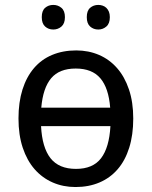

<svg xmlns="http://www.w3.org/2000/svg" viewBox="-20 -751 617 781"><path d="M522 -269Q522 -202.1 505.6 -150.1Q489.3 -98.1 458.7 -62.7Q428.2 -27.3 384.8 -8.8Q341.3 9.8 287.1 9.8Q236.8 9.8 194.3 -8.8Q151.9 -27.3 120.8 -62.7Q89.8 -98.1 72.5 -150.1Q55.2 -202.1 55.2 -269Q55.2 -335.4 71.5 -387Q87.9 -438.5 118.2 -473.9Q148.4 -509.3 192.1 -527.6Q235.8 -545.9 290 -545.9Q340.3 -545.9 382.8 -527.6Q425.3 -509.3 456.3 -473.9Q487.3 -438.5 504.6 -387Q522 -335.4 522 -269ZM289.1 -64Q357.9 -64 391.1 -107.4Q424.3 -150.9 429.2 -237.8H147Q151.4 -150.9 185.5 -107.4Q219.7 -64 289.1 -64ZM288.1 -472.2Q221.2 -472.2 188 -432.6Q154.8 -393.1 147.9 -313H428.2Q421.9 -393.1 388.2 -432.6Q354.5 -472.2 288.1 -472.2ZM149.9 -681.2Q149.9 -707.5 163.6 -719.2Q177.2 -731 196.8 -731Q215.8 -731 230 -719Q244.1 -707 244.1 -681.2Q244.1 -655.3 230 -643.1Q215.8 -630.9 196.8 -630.9Q177.2 -630.9 163.6 -643.1Q149.9 -655.3 149.9 -681.2ZM333 -681.2Q333 -707.5 346.7 -719.2Q360.4 -731 379.9 -731Q389.2 -731 397.7 -728Q406.2 -725.1 412.6 -719Q418.9 -712.9 422.9 -703.6Q426.8 -694.3 426.8 -681.2Q426.8 -655.3 412.6 -643.1Q398.4 -630.9 379.9 -630.9Q360.4 -630.9 346.7 -643.1Q333 -655.3 333 -681.2Z"/></svg>

Font: Droid Sans
Style: Regular
Weight: 400
Foundry: Ascender Corporation
Version: Version 1.00 build 114